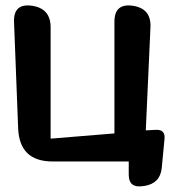

<svg xmlns="http://www.w3.org/2000/svg" viewBox="-20 -587 652 698"><path d="M448 0H171Q51 0 46 -120L31 -508Q29 -576 97 -566Q164 -556 164 -488V-83L396 -102V-508Q396 -576 463 -566Q530 -556 527 -488L510 -113L546 -115Q582 -117 578 -81L568 24Q562 80 505 89L496 90Q448 96 448 48Z"/></svg>

Font: MaokenZhuyuanTi
Style: Regular
Weight: 400
Designer: Fontworks Inc & LongZhuTi team: ZERO子、时光羊、荆南、频凡、刘鹏、Little White Dog、帆影Magmeta、奈白不弍、白日月球、ChaoTawei、雨三（排名不分先后）
Version: Version 1.000; 20230222